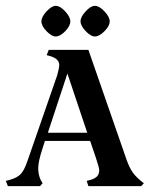

<svg xmlns="http://www.w3.org/2000/svg" viewBox="-25 -638 513 658"><path d="M468 -10 459 0H278L272 -18L287 -22Q302 -27 308.5 -34.5Q315 -42 315 -55Q315 -63 304 -96L284 -155H129L121 -130Q106 -85 106 -62Q106 -40 114 -22L121 -10L112 0H2L-5 -18L10 -22Q34 -29 46 -41.5Q58 -54 69 -86L171 -380Q178 -405 178 -415Q178 -437 146 -446L135 -449L142 -467H278L409 -90Q419 -62 431 -45.5Q443 -29 468 -10ZM274 -183 206 -386 139 -183ZM166 -618Q181 -618 198.5 -599Q216 -580 216 -565Q216 -549 198.5 -531Q181 -513 166 -513Q152 -513 134.5 -531Q117 -549 117 -565Q117 -580 134.5 -599Q152 -618 166 -618ZM300 -618Q315 -618 333 -599Q351 -580 351 -565Q351 -549 333 -531Q315 -513 300 -513Q286 -513 268.5 -531.5Q251 -550 251 -565Q251 -580 268.5 -599Q286 -618 300 -618Z"/></svg>

Font: Katibeh
Style: Regular
Weight: 400
Designer: Arabic design by Kourosh Beigpour, Latin design by Eduardo Tunni, engineering by Lasse Fister
Version: Version 1.0010g